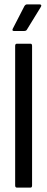

<svg xmlns="http://www.w3.org/2000/svg" viewBox="-20 -854 215 874"><path d="M57 0Q49 0 49 -10V-645Q49 -655 57 -655H119Q126 -655 126 -645V-10Q126 0 119 0ZM43 -713Q38 -713 37 -716Q36 -719 38 -723L91 -826Q96 -834 103 -834H161Q166 -834 167.5 -830.5Q169 -827 165 -821L103 -720Q100 -713 90 -713Z"/></svg>

Font: Sofia Sans Extra Condensed Medium
Style: Regular
Weight: 500
Version: Version 4.100